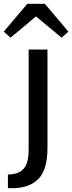

<svg xmlns="http://www.w3.org/2000/svg" viewBox="-65 -779 383 1019"><path d="M-2 220H-23V147Q34 147 60.5 116.5Q87 86 87 14V-516H187V5Q187 122 138.5 171Q90 220 -2 220ZM-45 -611 80 -759H173L298 -611L262 -579L126 -692L-9 -579Z"/></svg>

Font: Voces
Style: Regular
Weight: 400
Designer: Ana Paula Megda, Pablo Ugerman
Foundry: Ana Paula Megda, Pablo Ugerman
Version: Version 1.003